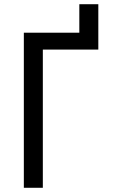

<svg xmlns="http://www.w3.org/2000/svg" viewBox="-20 -890 540 910"><path d="M93 0V-735H356V-870H446V-655H183V0Z"/></svg>

Font: Iosevka SS10 Medium
Style: Regular
Weight: 500
Monospace: yes
Designer: Belleve Invis
Foundry: Belleve Invis
Version: Version 28.0.6; ttfautohint (v1.8.4)